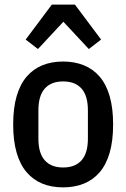

<svg xmlns="http://www.w3.org/2000/svg" viewBox="-20 -798 546 830"><path d="M253 12Q203 12 163.5 -4Q124 -20 95.5 -53Q67 -86 52 -137.5Q37 -189 37 -260Q37 -331 52 -382.5Q67 -434 95.5 -467Q124 -500 163.5 -516Q203 -532 253 -532Q302 -532 342 -516Q382 -500 410.5 -467Q439 -434 454 -382.5Q469 -331 469 -260Q469 -189 454 -137.5Q439 -86 410.5 -53Q382 -20 342 -4Q302 12 253 12ZM253 -74Q305 -74 332.5 -105Q360 -136 360 -199V-321Q360 -384 332.5 -415Q305 -446 253 -446Q201 -446 173.5 -415Q146 -384 146 -321V-199Q146 -136 173.5 -105Q201 -74 253 -74ZM304 -778 417 -627 364 -586 254 -704 144 -586 91 -627 204 -778Z"/></svg>

Font: IBM Plex Sans Condensed Medium
Style: Regular
Weight: 500
Width: 3
Designer: Mike Abbink, Paul van der Laan, Pieter van Rosmalen
Foundry: Bold Monday
Version: Version 1.3